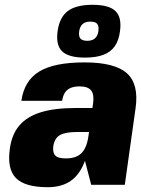

<svg xmlns="http://www.w3.org/2000/svg" viewBox="-20 -770 588 800"><path d="M21 -150Q29 -210 60.5 -247Q92 -284 149.5 -302Q207 -320 295 -320H365L368 -340Q373 -377 359.5 -393.5Q346 -410 312 -410Q289 -410 274 -403.5Q259 -397 250.5 -384Q242 -371 239 -350H69Q81 -434 143.5 -472Q206 -510 332 -510Q458 -510 508.5 -465Q559 -420 545 -320L500 0H360L334 -100Q313 -43 275 -16.5Q237 10 179 10Q84 10 46.5 -28Q9 -66 21 -150ZM301 -220Q252 -220 229.5 -207Q207 -194 202 -160Q200 -141 205 -130Q210 -119 222 -114.5Q234 -110 255 -110Q297 -110 319 -131.5Q341 -153 348 -200L351 -220ZM480 -640Q475 -601 458 -577Q441 -553 410.5 -541.5Q380 -530 334 -530Q266 -530 239 -556Q212 -582 220 -640Q228 -698 262.5 -724Q297 -750 365.5 -750Q434 -750 461 -724Q488 -698 480 -640ZM344 -600Q384 -600 390 -640Q392 -654 389 -663Q386 -672 378 -676Q370 -680 356 -680Q316 -680 310 -640Q307 -619 315 -609.5Q323 -600 344 -600Z"/></svg>

Font: Fivo Sans Modern Heavy
Style: Regular
Weight: 900
Designer: Alexander Slobzheninov
Foundry: Alexander Slobzheninov
Version: 1.0